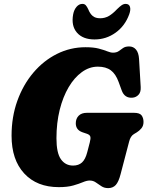

<svg xmlns="http://www.w3.org/2000/svg" viewBox="-20 -953 758 988"><path d="M420 -710Q461.5 -710 488 -703Q514.5 -696 531.8 -689Q549 -682 561.5 -682Q580 -682 591 -690Q602 -698 613.5 -706Q625 -714 644.5 -714Q666.5 -714 680 -697.8Q693.5 -681.5 695.5 -650L704 -505.5Q705.5 -479 693.2 -465.8Q681 -452.5 663.5 -450.5Q621 -446 606 -488.5L590.5 -531Q575.5 -572.5 550.2 -591.2Q525 -610 483.5 -610Q440 -610 401.5 -582.2Q363 -554.5 333.5 -504.8Q304 -455 287.2 -387.8Q270.5 -320.5 270.5 -241.5Q270.5 -166 293.5 -133.5Q316.5 -101 356 -101Q384.5 -101 402 -117Q419.5 -133 429 -170L442 -220Q447.5 -240.5 444.8 -250Q442 -259.5 427.5 -264.5L404 -272.5Q370 -284.5 370 -318.5Q370 -342.5 384.8 -357.5Q399.5 -372.5 427 -372.5H669.5Q699 -372.5 708.8 -359Q718.5 -345.5 718.5 -325.5Q718.5 -305.5 707.5 -292.5Q696.5 -279.5 684 -272L669 -263Q651.5 -252.5 644.5 -224.5L600.5 -56.5Q590.5 -17.5 575.8 -1.2Q561 15 536.5 15Q516.5 15 501.8 5.2Q487 -4.5 473.2 -14.2Q459.5 -24 441.5 -24Q426.5 -24 406.5 -15.5Q386.5 -7 356.8 1.5Q327 10 282.5 10Q170 10 104.8 -60.2Q39.5 -130.5 39.5 -255Q39.5 -351.5 69.2 -434.2Q99 -517 151.5 -579Q204 -641 273 -675.5Q342 -710 420 -710ZM495.5 -859Q520 -859 540.2 -870.8Q560.5 -882.5 582 -905.5Q595 -918.5 605.5 -925.8Q616 -933 626.5 -933Q644 -933 648.8 -918Q653.5 -903 645 -879.5Q623.5 -820 575 -785Q526.5 -750 466.5 -750Q406.5 -750 376 -785Q345.5 -820 356.5 -879.5Q361 -903 374 -918Q387 -933 404 -933Q415 -933 421.5 -925.8Q428 -918.5 434 -905.5Q443 -882.5 457 -870.8Q471 -859 495.5 -859Z"/></svg>

Font: Fraunces 144pt SuperSoft Black
Style: Italic
Weight: 900
Italic angle: -16°
Version: Version 1.000;[b76b70a41]